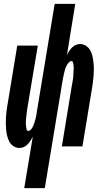

<svg xmlns="http://www.w3.org/2000/svg" viewBox="-20 -755 540 990"><path d="M105 215 149 -50Q144 -40 137.5 -30Q131 -20 122.5 -11Q114 -2 103 3Q92 8 81 8Q64 8 50 -1Q36 -10 28.5 -24Q21 -38 17 -54Q13 -70 11.5 -87Q10 -104 10 -121Q10 -138 11 -155Q12 -172 14.5 -189Q17 -206 20 -223L69 -520H175L123 -209Q122 -203 121 -197.5Q120 -192 119.5 -186.5Q119 -181 118 -175Q117 -169 116.5 -163.5Q116 -158 115.5 -152.5Q115 -147 114.5 -141.5Q114 -136 113.5 -130Q113 -124 113 -118.5Q113 -113 114 -107.5Q115 -102 115.5 -96.5Q116 -91 118 -85.5Q120 -80 126 -80Q133 -80 138.5 -86Q144 -92 147.5 -98.5Q151 -105 153.5 -111.5Q156 -118 158 -124.5Q160 -131 162 -138Q164 -145 165.5 -151.5Q167 -158 168 -165Q169 -172 170 -179L262 -735H368L325 -470Q329 -480 335.5 -490Q342 -500 350.5 -509Q359 -518 370 -523Q381 -528 392 -528Q409 -528 423 -519Q437 -510 445 -496Q453 -482 456.5 -466Q460 -450 462 -433Q464 -416 464 -399Q464 -382 462.5 -365Q461 -348 459 -331Q457 -314 454 -297L405 0H299L350 -311Q351 -317 352 -322.5Q353 -328 354 -333.5Q355 -339 356 -345Q357 -351 357.5 -356.5Q358 -362 358 -367.5Q358 -373 358.5 -378.5Q359 -384 359.5 -390Q360 -396 360 -401.5Q360 -407 359.5 -412.5Q359 -418 358.5 -423.5Q358 -429 356 -434.5Q354 -440 348 -440Q341 -440 335.5 -434Q330 -428 326 -421.5Q322 -415 319.5 -408.5Q317 -402 315 -395.5Q313 -389 311.5 -382Q310 -375 308.5 -368.5Q307 -362 305.5 -355Q304 -348 303 -341L211 215Z"/></svg>

Font: Iosevka Extrabold Oblique
Style: Regular
Weight: 800
Italic angle: -9°
Monospace: yes
Designer: Belleve Invis
Foundry: Belleve Invis
Version: Version 32.5.0; ttfautohint (v1.8.4)